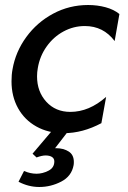

<svg xmlns="http://www.w3.org/2000/svg" viewBox="-20 -522 511 767"><path d="M332 -502Q257 -502 192.5 -467.5Q128 -433 85 -374Q42 -315 30 -245Q26 -224 26 -197Q26 -137 52 -90Q78 -43 125.5 -16.5Q173 10 235 10Q310 10 385 -30L404 -135Q336 -75 261 -75Q202 -75 165 -115.5Q128 -156 128 -217Q128 -234 131 -250Q139 -298 166.5 -336.5Q194 -375 234 -396.5Q274 -418 319 -418Q393 -418 438 -358L457 -466Q435 -484 402 -493Q369 -502 332 -502ZM254 0H188L110 92L126 107Q148 99 162 99Q178 99 187.5 105Q197 111 197 123Q197 148 173.5 160Q150 172 126 172Q101 172 76 161L54 204Q94 225 137 225Q183 225 224.5 203.5Q266 182 274 138Q275 133 275 125Q275 96 254 83Q233 70 204 70H200Z"/></svg>

Font: Geom
Style: Italic
Weight: 400
Italic angle: -10°
Version: Version 1.102